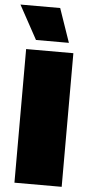

<svg xmlns="http://www.w3.org/2000/svg" viewBox="-59 -911 451 945"><g transform="rotate(5 166.5 -438.0)"><path d="M199.2 -876 256.8 -709H94.2L2.9 -876ZM283.2 -660.2V0H49.8V-660.2Z"/></g></svg>

Font: Work Sans Black
Style: Regular
Weight: 900
Designer: Wei Huang
Foundry: Wei Huang
Version: Version 2.012